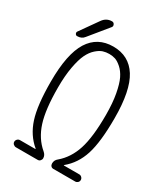

<svg xmlns="http://www.w3.org/2000/svg" viewBox="-208 -950 915 1045"><g transform="rotate(30 250.0 -427.5)"><path d="M343.8 -44.9H440.4Q449.2 -44.9 456.1 -38.1Q462.9 -31.2 462.9 -22Q462.9 -12.7 456.1 -6.3Q449.2 0 440.4 0H302.7Q293.9 0 288.1 -6.3Q282.2 -12.7 282.2 -22.5Q282.2 -43.9 298.8 -56.6Q354.5 -103.5 379.4 -180.7Q404.3 -257.8 404.3 -396.5Q404.3 -471.7 394 -526.9Q383.8 -582 368.7 -613.3Q353.5 -644.5 332 -663.6Q310.5 -682.6 293 -688.5Q275.4 -694.3 254.9 -694.3Q234.4 -694.3 215.8 -688.5Q197.3 -682.6 175.8 -663.6Q154.3 -644.5 139.2 -613.3Q124 -582 113.8 -526.4Q103.5 -470.7 103.5 -396.5Q103.5 -258.8 128.4 -181.2Q153.3 -103.5 209 -56.6Q226.6 -42 226.6 -22.5Q226.6 -13.7 220.2 -6.8Q213.9 0 205.1 0H68.4Q59.6 0 52.2 -6.3Q44.9 -12.7 44.9 -22Q44.9 -31.2 51.8 -38.1Q58.6 -44.9 68.4 -44.9H164.1Q165 -44.9 165 -45.9Q165 -47.9 164.1 -47.9Q105.5 -96.7 79.6 -176.3Q53.7 -255.9 53.7 -405.3Q53.7 -579.1 104.5 -659.7Q155.3 -740.2 253.9 -740.2Q352.5 -740.2 403.3 -659.7Q454.1 -579.1 454.1 -405.3Q454.1 -255.9 428.7 -176.3Q403.3 -96.7 343.8 -47.9Q342.8 -47.9 342.8 -45.9Q342.8 -44.9 343.8 -44.9ZM53.7 -690.4Q45.9 -690.4 42 -697.8Q38.1 -705.1 42 -711.9L122.1 -825.2Q143.6 -855.5 178.7 -855.5Q189.5 -855.5 194.3 -845.2Q199.2 -835 192.4 -827.1L96.7 -710Q82 -690.4 53.7 -690.4Z"/></g></svg>

Font: Rounded Mgen+ 2m light
Style: Regular
Weight: 200
Designer: [Source Han Sans]
Ryoko NISHIZUKA  (kana & ideographs); Paul D. Hunt (Latin, Greek & Cyrillic); Wenlong ZHANG  (bopomofo
Version: Version 1.059.20150602